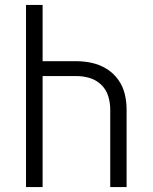

<svg xmlns="http://www.w3.org/2000/svg" viewBox="-20 -755 616 775"><path d="M85 0H152V-448H288Q316 -448 342.5 -440Q369 -432 389 -412.5Q409 -393 417 -366.5Q425 -340 425 -313V0H491V-313Q491 -345 483.5 -376Q476 -407 457 -433.5Q438 -460 410.5 -477Q383 -494 351.5 -501Q320 -508 288 -508H152V-735H85Z"/></svg>

Font: Iosevka Sparkle Light
Style: Regular
Weight: 300
Designer: Belleve Invis
Foundry: Belleve Invis
Version: Version 4.5.0; ttfautohint (v1.8.3)